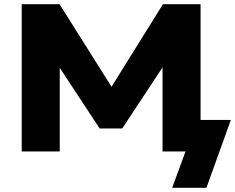

<svg xmlns="http://www.w3.org/2000/svg" viewBox="-20 -725 1125 919"><path d="M804 174 868 0H758V-466L792 -454L565 -110H457L232 -452L266 -464V0H84V-705H265L547 -257H481L760 -705H940V-151H1085L968 174Z"/></svg>

Font: Nunito Sans 10pt SemiExpanded Black
Style: Regular
Weight: 900
Width: 6
Designer: Vernon Adams
Foundry: Vernon Adams
Version: Version 3.101;gftools[0.9.27]